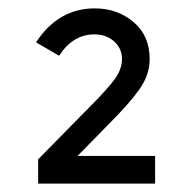

<svg xmlns="http://www.w3.org/2000/svg" viewBox="-20 -736 459 458"><path d="M205 -654Q154 -654 121 -603L66 -635Q119 -716 206 -716Q260 -716 298.5 -683.5Q337 -651 337 -595Q337 -564 320.5 -535.5Q304 -507 260 -461L165 -364H350V-298H71V-356L194 -481Q236 -523 253.5 -547Q271 -571 271 -595.5Q271 -620 252.5 -637Q234 -654 205 -654Z"/></svg>

Font: Myanmar Khyay
Style: Regular
Weight: 400
Designer: Danh Hong
Foundry: Google Inc.
Version: Version 1.10 March 4, 2015